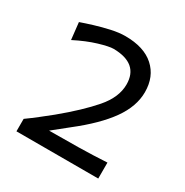

<svg xmlns="http://www.w3.org/2000/svg" viewBox="-123 -910 665 692"><g transform="rotate(30 210.0 -564.0)"><path d="M36.6 -316.9V-368.7Q59.1 -384.8 81.8 -402.6Q104.5 -420.4 127 -438.5Q205.6 -503.4 250.7 -555.7Q295.9 -607.9 295.9 -661.1Q295.9 -748 191.9 -749.5Q173.3 -749.5 131.8 -737.1Q90.3 -724.6 42.5 -700.2L34.7 -770.5Q55.2 -777.8 85.4 -787.1Q115.7 -796.4 147.7 -803.5Q179.7 -810.5 205.1 -810.5Q283.2 -810.5 325.2 -772.7Q367.2 -734.9 367.2 -670.4Q367.2 -611.3 325.4 -552.5Q283.7 -493.7 199.2 -427.7L137.2 -377.9Q197.8 -377.9 258.1 -378.9Q318.4 -379.9 377 -383.3V-316.9Z"/></g></svg>

Font: Pinar DS2-Regular
Style: Regular
Weight: 400
Designer: Amin Abedi
Version: Version 2.000